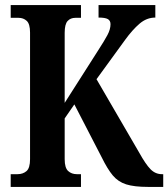

<svg xmlns="http://www.w3.org/2000/svg" viewBox="-20 -734 661 754"><path d="M22 0V-50H49Q70 -50 84 -62Q98 -74 98 -109V-606Q98 -640 85 -652Q72 -664 53 -664H22V-714H298V-664H276Q257 -664 245.5 -651.5Q234 -639 234 -605V-330L366 -537Q390 -574 402 -596.5Q414 -619 414 -639Q414 -653 403.5 -659Q393 -665 367 -665V-714H590V-665Q556 -665 528 -641Q500 -617 471 -577L359 -423L527 -134Q552 -89 571 -69.5Q590 -50 616 -50H621V0H561Q507 0 475.5 -10Q444 -20 423 -45Q402 -70 379 -117L272 -324L234 -269V-109Q234 -75 247.5 -62.5Q261 -50 282 -50H298V0Z"/></svg>

Font: Noto Serif Hebrew ExtraCondensed
Style: Bold
Weight: 700
Width: 2
Designer: Monotype Design Team
Foundry: Monotype Imaging Inc.
Version: Version 2.004; ttfautohint (v1.8.4.7-5d5b)